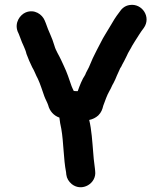

<svg xmlns="http://www.w3.org/2000/svg" viewBox="-20 -722 684 805"><path d="M524 -701C503 -698 490 -686 479 -669C465 -651 454 -633 442 -612C429 -589 414 -568 402 -543C390 -519 380 -502 369 -478L357 -450C352 -436 341 -420 337 -408C324 -389 314 -363 306 -340H298C295 -340 292 -340 289 -341C286 -348 282 -355 280 -361C270 -390 261 -418 248 -445L236 -471C227 -491 214 -509 208 -531L200 -555C197 -563 194 -570 191 -577C183 -594 179 -606 172 -625L167 -637C157 -661 125 -685 88 -670C64 -660 40 -627 54 -590L59 -579C65 -565 66 -559 72 -545L80 -527C84 -518 89 -506 91 -496C98 -477 106 -458 115 -440C124 -426 130 -407 139 -391C149 -370 158 -340 166 -318C169 -309 179 -291 182 -281C188 -257 205 -237 229 -229C231 -211 233 -200 237 -182C247 -125 246 -56 257 0L258 10C260 26 268 39 281 50C324 84 386 47 379 -5L378 -15C377 -30 374 -41 373 -56L371 -80C367 -127 364 -179 354 -219C368 -222 381 -228 392 -238C405 -251 409 -263 413 -279C421 -300 428 -322 439 -341C446 -352 449 -363 456 -374C461 -384 466 -394 470 -405L480 -427C483 -434 485 -439 488 -442C491 -449 495 -456 500 -465L512 -489C517 -502 529 -519 534 -530C537 -535 541 -541 545 -548C558 -568 569 -587 583 -605C615 -650 576 -709 524 -701Z"/></svg>

Font: Electronic
Style: Ti
Weight: 900
Version: Version 1.011